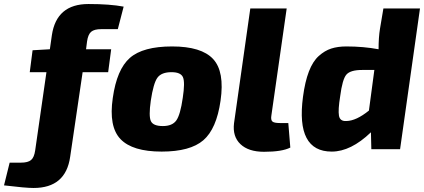

<svg xmlns="http://www.w3.org/2000/svg" viewBox="-121 -742 2109 955"><path d="M465 -597H382Q348 -597 332.5 -584Q317 -571 312 -536L307 -497H432L417 -383H290L228 38Q206 193 46 193Q6 193 -101 180L-73 67H-17Q18 67 33.5 54Q49 41 54 6L110 -383H27L41 -492L127 -497L137 -567Q160 -722 319 -722Q426 -722 494 -709Z M735 -511Q881 -511 939 -448.5Q997 -386 976 -241Q956 -101 890.5 -44.5Q825 12 683 12Q538 12 478.5 -50Q419 -112 440 -255Q460 -397 525 -454Q590 -511 735 -511ZM732 -383Q682 -383 662 -355.5Q642 -328 629 -241Q618 -164 629.5 -139.5Q641 -115 689 -115Q736 -115 756 -143Q776 -171 788 -255Q800 -333 789 -358Q778 -383 732 -383Z M1305 -700 1229 -169Q1225 -146 1233.5 -138Q1242 -130 1271 -130H1313L1323 -8Q1282 13 1192 13Q1115 13 1075 -25Q1035 -63 1043 -129L1124 -700Z M1968 -700 1869 0H1726L1724 -84Q1624 12 1529 12Q1350 12 1386 -260Q1396 -336 1415.5 -386.5Q1435 -437 1464.5 -463.5Q1494 -490 1526.5 -500.5Q1559 -511 1602 -511Q1687 -511 1762 -497Q1762 -556 1769 -599L1786 -700ZM1741 -394H1680Q1622 -394 1602 -371Q1582 -348 1571 -263Q1560 -195 1565 -166.5Q1570 -138 1602 -140Q1651 -141 1714 -192Z"/></svg>

Font: Exo 2.0 Extra Bold
Style: Italic
Weight: 800
Italic angle: -8°
Designer: Natanael Gama
Version: Version 1.001;PS 001.001;hotconv 1.0.70;makeotf.lib2.5.58329